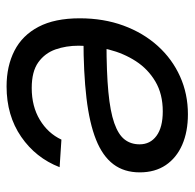

<svg xmlns="http://www.w3.org/2000/svg" viewBox="-24 -550 586 578"><g transform="rotate(-90 269.0 -261.0)"><path d="M297.9 -534.2Q358.9 -534.2 405.3 -510.5Q451.7 -486.8 477.3 -438Q502.9 -389.2 502.9 -314Q502.9 -242.2 481 -182.4Q459 -122.6 419.7 -79.1Q380.4 -35.6 327.9 -12Q275.4 11.7 213.9 11.7Q161.6 11.7 122.3 -5.4Q83 -22.5 61 -54.9Q39.1 -87.4 39.1 -133.3Q39.1 -180.2 63.5 -212.6Q87.9 -245.1 137.5 -264.9Q187 -284.7 262.9 -293.7Q338.9 -302.7 441.9 -302.7L430.2 -233.4Q340.8 -233.4 281.5 -227.8Q222.2 -222.2 187.5 -210Q152.8 -197.8 138.2 -179Q123.5 -160.2 123.5 -133.8Q123.5 -101.6 149.2 -82.8Q174.8 -64 222.7 -64Q274.9 -64 312.5 -86.2Q350.1 -108.4 373.8 -145Q397.5 -181.6 408.9 -226.6Q420.4 -271.5 420.4 -317.4Q420.4 -355 409.2 -387Q397.9 -418.9 370.4 -438.7Q342.8 -458.5 293 -458.5Q237.8 -458.5 197.3 -434.1Q156.7 -409.7 137.7 -369.1L54.7 -374.5Q82.5 -446.3 146.2 -490.2Q210 -534.2 297.9 -534.2Z"/></g></svg>

Font: Inter 28pt
Style: Italic
Weight: 400
Italic angle: -9.3988°
Designer: Rasmus Andersson
Foundry: rsms
Version: Version 4.001;git-66647c0bb